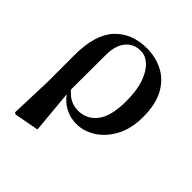

<svg xmlns="http://www.w3.org/2000/svg" viewBox="-205 -695 1053 1053"><g transform="rotate(45 321.0 -168.5)"><path d="M70.8 208 79.1 -32.2V-243.2Q79.1 -402.8 147.9 -477.3Q216.8 -551.8 334 -551.8Q401.9 -551.8 459.2 -522.7Q516.6 -493.7 551.3 -431.4Q585.9 -369.1 585.9 -270Q585.9 -180.7 552 -116.5Q518.1 -52.2 464.8 -18.1Q411.6 16.1 353 16.1Q305.2 16.1 266.1 -4.9Q227.1 -25.9 201.2 -62L224.1 188L80.1 214.8ZM199.2 -97.2Q220.2 -71.3 247.3 -56.6Q274.4 -42 309.1 -42Q375 -42 417 -95.5Q459 -148.9 459 -268.1Q459 -350.1 439.2 -405.8Q419.4 -461.4 387.9 -489.7Q356.4 -518.1 320.8 -518.1Q264.6 -518.1 232.7 -478.5Q200.7 -439 200.2 -369.1Z"/></g></svg>

Font: Source Han Serif TW
Style: Bold
Weight: 700
Designer: Ryoko NISHIZUKA Ë•øÂ°öÊ∂ºÂ≠ê (kana & ideographs); Frank Grie√ühammer (Latin, Greek & Cyrillic); Wenlong ZHANG Âº†ÊñáÈæô 
Foundry: Adobe
Version: Version 2.003;hotconv 1.1.1;makeotfexe 2.6.0